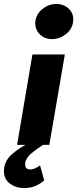

<svg xmlns="http://www.w3.org/2000/svg" viewBox="-60 -737 393 977"><path d="M120 -629Q125 -667 157 -692Q189 -717 228 -717Q267 -716 292 -690.5Q317 -665 312 -626Q307 -588 275 -563Q243 -538 205 -538Q166 -538 141 -564Q116 -590 120 -629ZM144 105 165 181Q147 197 122 208.5Q97 220 60 220Q16 219 -14.5 193Q-45 167 -39 119Q-33 78 -1 49.5Q31 21 70 0H27L105 -460H270L191 0H159Q127 21 100 43Q73 65 68 92Q67 105 71.5 114.5Q76 124 90 125Q104 126 118.5 119.5Q133 113 144 105Z"/></svg>

Font: Jost* Heavy
Style: Italic
Weight: 800
Italic angle: -10°
Version: Version 3.7